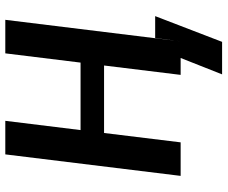

<svg xmlns="http://www.w3.org/2000/svg" viewBox="-86 -602 842 710"><g transform="rotate(-90 335.0 -247.0)"><path d="M630.4 -94.2 535.2 153.3H415L475.6 0H413.1L447.8 -283.2H198.2L163.6 0H39.6L119.1 -648.4H243.2L209 -370.1H458.5L492.7 -648.4H616.7L537.1 0L549.3 -94.2Z"/></g></svg>

Font: Carlito
Style: Bold Italic
Weight: 700
Italic angle: -7°
Designer: Lukasz Dziedzic
Foundry: tyPoland Lukasz Dziedzic
Version: Version 1.104